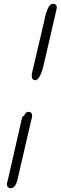

<svg xmlns="http://www.w3.org/2000/svg" viewBox="-20 -769 318 1008"><path d="M95 -148Q97 -160 106 -160Q113 -182 132 -182Q154 -179 147 -149Q146 -145 142 -130L74 165Q63 219 36 219Q26 219 20.5 212Q15 205 17 193Q17 192 17.5 190Q18 188 18 188Q19 185 20.5 178Q22 171 23 168ZM147 -381Q189 -563 211 -654Q216 -677 218.5 -687.5Q221 -698 227.5 -715.5Q234 -733 241.5 -741Q249 -749 259 -749Q270 -749 275 -741.5Q280 -734 277 -723Q277 -722 276.5 -720Q276 -718 276 -717L213 -444Q192 -348 165 -348Q144 -348 147 -381Z"/></svg>

Font: Coval
Style: Light Italic
Weight: 300
Foundry: Context Ltd
Version: Version 001.000